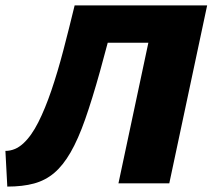

<svg xmlns="http://www.w3.org/2000/svg" viewBox="-30 -678 786 710"><path d="M-3 12 -10 -120Q26 -120 56 -147.5Q86 -175 111.5 -225.5Q137 -276 160 -343.5Q183 -411 204 -491Q225 -571 246 -658H404Q369 -519 340 -415Q311 -311 285 -237Q259 -163 231 -114.5Q203 -66 170.5 -38.5Q138 -11 96 0.5Q54 12 -3 12ZM408 0 548 -658H736L596 0ZM310 -520 327 -658H641L612 -520Z"/></svg>

Font: Ysabeau Black
Style: Italic
Weight: 900
Italic angle: -12°
Version: Version 2.000;gftools[0.9.27.dev2+g8671c4b]